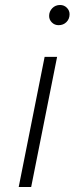

<svg xmlns="http://www.w3.org/2000/svg" viewBox="-20 -750 306 770"><path d="M55 0 159 -522H209L105 0ZM215 -649Q199 -649 188 -660Q177 -671 177 -686Q177 -704 189.5 -717Q202 -730 221 -730Q237 -730 248 -719Q259 -708 259 -693Q259 -674 246.5 -661.5Q234 -649 215 -649Z"/></svg>

Font: Montserrat Light
Style: Italic
Weight: 300
Italic angle: -11.3°
Designer: Julieta Ulanovsky
Foundry: Julieta Ulanovsky
Version: Version 9.000; ttfautohint (v1.8.4.7-5d5b)